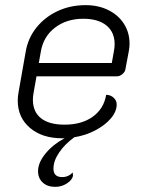

<svg xmlns="http://www.w3.org/2000/svg" viewBox="-20 -529 560 747"><path d="M484 -359Q484 -344 481 -329L468 -260Q467 -250 456.5 -241Q446 -232 435 -232H122L111 -170Q108 -155 108 -141Q108 -94 139.5 -69Q171 -44 231 -44Q298 -44 341 -75Q384 -106 393 -160Q410 -160 422 -149Q434 -138 434 -123Q434 -95 411.5 -68.5Q389 -42 351 -22Q313 -2 269 5Q232 32 210 64.5Q188 97 188 127Q188 160 222 160Q246 160 263 142L264 155Q261 171 240.5 184.5Q220 198 195 198Q164 198 146 181Q128 164 128 137Q128 104 157 68.5Q186 33 231 9H222Q144 9 96.5 -31.5Q49 -72 49 -138Q49 -153 52 -169L80 -328Q89 -381 122 -422Q155 -463 204.5 -486Q254 -509 313 -509Q363 -509 402 -489.5Q441 -470 462.5 -436Q484 -402 484 -359ZM426 -357Q426 -404 394 -430Q362 -456 304 -456Q239 -456 194 -421.5Q149 -387 139 -329L131 -284H415L423 -329Q426 -344 426 -357Z"/></svg>

Font: K2D ExtraLight
Style: Italic
Weight: 275
Italic angle: -10°
Designer: Katatrad Aksorn Co.,Ltd.
Foundry: Cadson Demak Co.,Ltd.
Version: Version 1.000; ttfautohint (v1.6)